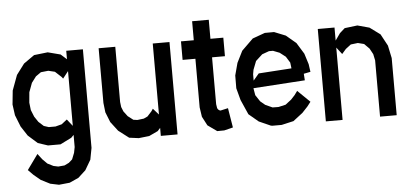

<svg xmlns="http://www.w3.org/2000/svg" viewBox="-58 -810 2548 1189"><g transform="rotate(-5 1216.0 -215.5)"><path d="M379.9 -569.8H483.4V43L469.7 115.2L433.1 177.7L386.2 220.7L330.1 246.1L263.2 252.9L209.5 241.7L152.8 212.9L110.4 177.7L78.6 145.5L146.5 51.3L173.3 86.4L202.6 115.7L238.8 133.8L268.1 140.1L307.1 136.7L335.4 123L357.4 103.5L373 64L379.9 28.8V-46.9L363.8 -30.3L293.9 4.4H216.3L154.3 -16.1L96.2 -67.9L57.6 -127L28.8 -199.7L19.5 -267.1L28.3 -353.5L63 -447.3L112.8 -513.7L179.2 -560.5L264.6 -570.3L343.3 -549.8L379.9 -517.1ZM346.2 -145.5 379.9 -103V-443.4L345.7 -399.9L336.4 -411.6L298.8 -446.3L258.3 -456.1L211.9 -451.2L179.2 -428.2L150.9 -390.6L129.9 -334L124 -269.5L129.4 -223.1L146.5 -180.7L169.4 -146.5L200.7 -118.2L231 -108.4H272.9L312 -118.7Z M917.5 -567.9H1021.5V6.3H917.5V-43.5L900.9 -24.9L845.7 1L780.3 8.3L721.2 0.5L656.7 -48.8L612.8 -106.4L587.9 -168.9L581.1 -228V-567.9H684.6V-224.6L688.5 -192.9L699.7 -165L723.6 -133.3L756.8 -107.9L781.7 -104.5L821.8 -109.4L845.7 -120.6L872.6 -150.4L882.8 -165.5L917.5 -126.5Z M1346.7 -128.4 1366.7 -6.8 1312 6.8 1268.1 7.3 1210.4 -33.7 1181.2 -89.4 1172.4 -148.4V-450.7H1092.8V-565.9H1172.4V-684.1H1275.9V-565.9H1356V-450.7H1275.9V-159.2L1279.8 -134.3L1285.2 -125.5L1295.9 -118.2H1301.3Z M1764.6 -172.9 1782.7 -197.8 1858.9 -123.5 1837.4 -95.7 1803.2 -59.1 1743.7 -13.2 1668.9 3.9H1612.8L1603 2.9L1529.3 -29.8L1469.2 -80.1L1428.7 -171.9L1408.7 -246.6L1409.2 -326.2L1429.7 -402.8L1465.8 -475.1L1537.1 -544.9L1614.3 -572.8L1671.9 -573.2L1742.7 -544.9L1804.2 -493.2L1847.2 -423.3L1868.2 -356.4L1875 -308.1L1833 -299.8L1835.9 -258.8L1514.6 -237.8L1522 -193.8L1548.8 -153.3L1578.1 -128.9L1622.1 -108.9L1659.2 -108.4L1704.1 -118.7L1740.7 -147ZM1545.4 -404.3 1524.9 -351.6 1520 -323.7V-284.7L1555.2 -326.2L1759.8 -339.8L1755.4 -376L1731.4 -414.6L1695.3 -442.4L1655.3 -458H1630.4L1586.9 -442.4Z M2367.2 -428.2 2383.8 -349.1V5.9H2280.3V-343.8L2272 -383.3L2252.4 -419.4L2221.2 -450.7L2183.1 -460.4L2138.7 -455.1L2106 -430.2L2080.6 -400.9L2047.4 -443.8V5.9H1943.4V-568.4H2047.4V-487.3L2078.1 -530.8L2109.9 -559.1L2189.5 -568.8L2263.2 -548.8L2327.6 -501.5Z"/></g></svg>

Font: Gap Sans
Style: Bold
Weight: 400
Designer: Alexandre Liziard and Etienne Ozeray
Foundry: Interstices.io
Version: Version 1.610